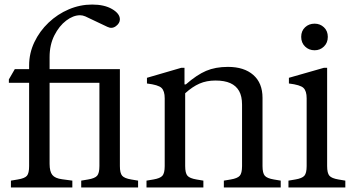

<svg xmlns="http://www.w3.org/2000/svg" viewBox="-20 -824 1553 844"><path d="M28 0V-30L58 -35Q89 -40 98.5 -51.5Q108 -63 108 -94V-460H19V-475L45 -520H108V-536Q108 -590 131 -638.5Q154 -687 193.5 -724.5Q233 -762 282.5 -783Q332 -804 385 -804Q439 -804 473 -784Q507 -764 507 -739Q507 -722 489.5 -709Q472 -696 452 -706L355 -752Q343 -757 332 -757Q302 -757 271 -733.5Q240 -710 219 -668.5Q198 -627 198 -573V-520H498V-505L458 -460H198V-104Q198 -70 210 -55Q222 -40 253 -36L298 -30V0ZM337 0V-30L367 -35Q397 -40 407 -51.5Q417 -63 417 -94V-467H339L493 -520H507V-94Q507 -63 517 -51.5Q527 -40 557 -35L587 -30V0Z M624 0V-30L654 -35Q684 -40 694 -51.5Q704 -63 704 -94V-392Q704 -424 690 -437.5Q676 -451 626 -457V-482L777 -526H791V-453H797Q845 -495 886 -512.5Q927 -530 982 -530Q1053 -530 1093.5 -494.5Q1134 -459 1134 -394V-94Q1134 -63 1144 -51.5Q1154 -40 1184 -35L1214 -30V0H964V-30L994 -35Q1024 -40 1034 -51.5Q1044 -63 1044 -94V-364Q1044 -401 1031 -424Q1018 -447 992.5 -458.5Q967 -470 927 -470Q888 -470 857 -456.5Q826 -443 794 -414V-94Q794 -63 804 -51.5Q814 -40 844 -35L874 -30V0Z M1248 0V-30L1278 -35Q1308 -40 1318 -51.5Q1328 -63 1328 -94V-392Q1328 -424 1314 -437.5Q1300 -451 1250 -457V-482L1404 -526H1418V-94Q1418 -63 1428 -51.5Q1438 -40 1468 -35L1498 -30V0ZM1363 -603Q1338 -603 1321 -619.5Q1304 -636 1304 -662Q1304 -688 1321 -704Q1338 -720 1363 -720Q1387 -720 1404 -704Q1421 -688 1421 -662Q1421 -636 1404 -619.5Q1387 -603 1363 -603Z"/></svg>

Font: Hedvig Letters Serif 24pt 24pt
Style: Regular
Weight: 400
Version: Version 1.000